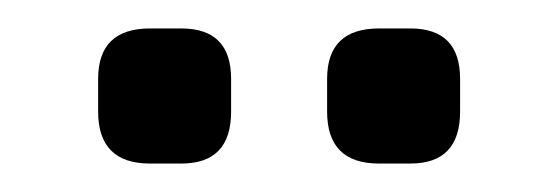

<svg xmlns="http://www.w3.org/2000/svg" viewBox="-20 -688 394 135"><path d="M85.5 -573Q49 -573 49 -609.5V-632.5Q49 -668 85.5 -668H107.5Q142.5 -668 142.5 -632.5V-609.5Q142.5 -573 107.5 -573ZM246.5 -573Q210 -573 210 -609.5V-632.5Q210 -668 246.5 -668H268.5Q303.5 -668 303.5 -632.5V-609.5Q303.5 -573 268.5 -573Z"/></svg>

Font: Jura Light SemiBold
Style: Regular
Weight: 600
Version: Version 5.106